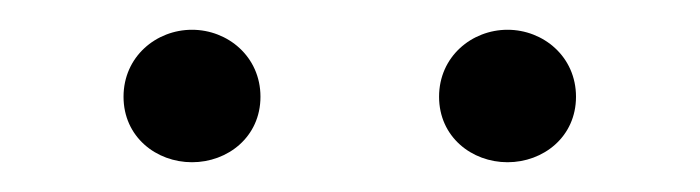

<svg xmlns="http://www.w3.org/2000/svg" viewBox="-20 -780 470 129"><path d="M109 -671C133 -671 155 -688 155 -715C155 -742 133 -760 109 -760C85 -760 63 -742 63 -715C63 -688 85 -671 109 -671ZM321 -671C345 -671 367 -688 367 -715C367 -742 345 -760 321 -760C297 -760 275 -742 275 -715C275 -688 297 -671 321 -671Z"/></svg>

Font: Source Han Serif CN VF
Style: Regular
Weight: 250
Designer: Ryoko NISHIZUKA 西塚涼子 (kana & ideographs); Frank Grießhammer (Latin, Greek & Cyrillic); Wenlong ZHANG 张文龙 (bopomofo); San
Foundry: Adobe
Version: Version 2.002;hotconv 1.1.0;makeotfexe 2.6.0